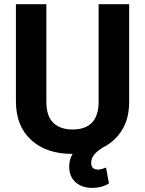

<svg xmlns="http://www.w3.org/2000/svg" viewBox="-20 -731 698 924"><path d="M601.6 -710.9V-241.7Q601.6 -161.1 567.4 -105.5Q533.2 -49.8 474.6 -21Q447.3 -3.9 433.1 13.4Q418.9 30.8 418.9 53.2Q418.9 85 451.2 85Q467.3 85 490.2 75.2L504.4 151.9Q468.8 173.3 423.8 173.3Q375 173.3 344 146.2Q313 119.1 313 71.3Q313 36.1 329.6 9.8Q203.1 9.8 129.9 -57.4Q56.6 -124.5 56.6 -243.7V-710.9H203.1V-241.7Q203.1 -171.9 236.6 -139.9Q270 -107.9 329.1 -107.9Q452.6 -107.9 454.6 -237.8V-710.9Z"/></svg>

Font: MAUL Bold
Style: Bold
Weight: 700
Designer: MAUL
Version: Version 1.0; 2020; ttfautohint (v1.8.3)